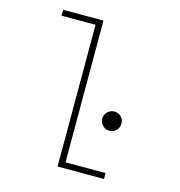

<svg xmlns="http://www.w3.org/2000/svg" viewBox="-116 -903 942 1005"><g transform="rotate(15 355.0 -400.0)"><path d="M321 -32H538V0H286.5V-768H102.5V-800H321ZM499.5 -251Q478 -251 462.8 -266.2Q447.5 -281.5 447.5 -303Q447.5 -325 462.8 -340Q478 -355 499.5 -355Q521.5 -355 536.5 -340Q551.5 -325 551.5 -303Q551.5 -281.5 536.5 -266.2Q521.5 -251 499.5 -251Z"/></g></svg>

Font: League Mono Thin
Style: Regular
Weight: 100
Width: 6
Designer: Tyler Finck
Foundry: The League of Moveable Type / Tyler Finck
Version: Version 2.300;RELEASE